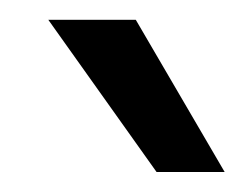

<svg xmlns="http://www.w3.org/2000/svg" viewBox="-20 -770 247 194"><path d="M28.8 -750H117.2L207 -596.2H138.2Z"/></svg>

Font: Oakes Grotesk
Style: Italic
Weight: 400
Designer: Samuel Oakes
Foundry: Samuel Oakes
Version: Version 1.0 | wf-rip DC20170320